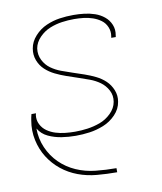

<svg xmlns="http://www.w3.org/2000/svg" viewBox="-83 -606 743 878"><g transform="rotate(-10 288.0 -166.5)"><path d="M389 205H390V186H389Q341 186 293.5 181Q246 176 204 157.5Q162 139 130 107.5Q98 76 79.5 33.5Q61 -9 61 -56Q77 -29 106 -15.5Q135 -2 167.5 3Q200 8 233 8Q265 8 297.5 3.5Q330 -1 362.5 -14Q395 -27 420 -53Q445 -79 450 -112Q455 -140 444.5 -166Q434 -192 415 -210Q396 -228 371.5 -240Q347 -252 321 -261Q295 -270 269 -278.5Q243 -287 217.5 -296.5Q192 -306 170.5 -321.5Q149 -337 136.5 -362Q124 -387 128 -416Q133 -444 155 -466.5Q177 -489 204.5 -500Q232 -511 260.5 -515Q289 -519 317 -519Q339 -519 361 -516.5Q383 -514 403.5 -507Q424 -500 441 -487.5Q458 -475 466.5 -454.5Q475 -434 471 -412Q471 -409 470 -405H491Q492 -409 492 -413Q497 -439 487.5 -462Q478 -485 459 -500.5Q440 -516 416.5 -524Q393 -532 368 -535Q343 -538 317 -538Q285 -538 253.5 -533.5Q222 -529 191 -515.5Q160 -502 136.5 -476Q113 -450 108 -419Q103 -390 113 -364Q123 -338 142.5 -320Q162 -302 186.5 -290Q211 -278 237 -269Q263 -260 288.5 -251.5Q314 -243 340 -233.5Q366 -224 387.5 -208.5Q409 -193 422 -168.5Q435 -144 430 -115Q425 -86 401.5 -63Q378 -40 349 -29.5Q320 -19 291 -15Q262 -11 233 -11Q210 -11 187 -13.5Q164 -16 143 -22.5Q122 -29 104 -41.5Q86 -54 76 -74Q66 -94 69 -117Q70 -119 70 -121Q71 -123 71 -125H50Q46 -110 44 -96Q36 -50 45.5 -5.5Q55 39 78 75.5Q101 112 134.5 139Q168 166 209.5 181.5Q251 197 297 201Q343 205 389 205Z"/></g></svg>

Font: Iosevka Sparkle Thin
Style: Italic
Weight: 100
Italic angle: -9°
Designer: Belleve Invis
Foundry: Belleve Invis
Version: Version 4.5.0; ttfautohint (v1.8.3)